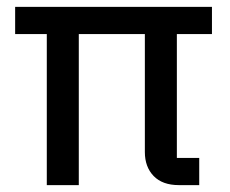

<svg xmlns="http://www.w3.org/2000/svg" viewBox="-20 -538 668 558"><path d="M494 -79H559V0H500Q452 0 426.5 -26.5Q401 -53 401 -96V-439H209V0H116V-439H24V-518H596V-439H494Z"/></svg>

Font: IBM Plex Sans Devanagari Text
Style: Regular
Weight: 450
Designer: Mike Abbink, Paul van der Laan, Pieter van Rosmalen, Erin McLaughlin
Foundry: Bold Monday
Version: Version 1.1